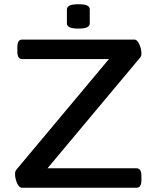

<svg xmlns="http://www.w3.org/2000/svg" viewBox="-20 -887 740 907"><path d="M84 0Q77 0 70.5 -6.5Q64 -13 60 -23Q56 -33 53.5 -44Q51 -55 51 -62Q51 -67 51.5 -72.5Q52 -78 57 -85L529 -649L559 -608H84Q62 -608 62 -644V-664Q62 -700 84 -700H615Q622 -700 628 -693.5Q634 -687 638.5 -677Q643 -667 645.5 -656.5Q648 -646 648 -637Q648 -631 647.5 -626Q647 -621 642 -615L170 -51L141 -92H625Q648 -92 648 -56V-36Q648 0 625 0ZM350 -752Q321 -752 308.5 -758.5Q296 -765 296 -777V-842Q296 -854 308.5 -860.5Q321 -867 350 -867Q380 -867 392 -861Q404 -855 404 -842V-777Q404 -765 392 -758.5Q380 -752 350 -752Z"/></svg>

Font: Asap Expanded Medium
Style: Regular
Weight: 500
Width: 7
Designer: Pablo Cosgaya
Foundry: Omnibus-Type
Version: Version 3.001